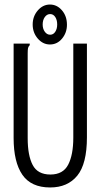

<svg xmlns="http://www.w3.org/2000/svg" viewBox="-20 -815 440 846"><path d="M201 11Q117 11 78.5 -45Q40 -101 40 -207V-623H111V-616Q105 -610 103.5 -603Q102 -596 102 -579V-206Q102 -130 124 -88Q146 -46 202 -46Q258 -46 280.5 -89.5Q303 -133 303 -209V-623H363V-210Q363 -93 320.5 -41Q278 11 201 11ZM200 -619Q169 -619 146.5 -645Q124 -671 124 -707Q124 -743 146.5 -769Q169 -795 200 -795Q231 -795 253 -769.5Q275 -744 275 -706Q275 -671 253.5 -645Q232 -619 200 -619ZM201 -662Q215 -662 223.5 -675Q232 -688 232 -707Q232 -727 223.5 -740Q215 -753 201 -753Q187 -753 177.5 -740Q168 -727 168 -707Q168 -688 177.5 -675Q187 -662 201 -662Z"/></svg>

Font: Inconsolata Condensed
Style: Regular
Weight: 400
Width: 3
Monospace: yes
Designer: Raph Levien, Cyreal, Brenton Simpson
Foundry: Raph Levien, Cyreal, Google
Version: Version 3.000; ttfautohint (v1.8.2.53-6de2)